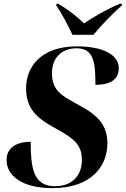

<svg xmlns="http://www.w3.org/2000/svg" viewBox="-20 -964 652 994"><path d="M355 -784H464C502 -831 561 -892 611 -936L612 -944H599C534 -917 457 -872 415 -843C384 -873 339 -911 282 -944H272L271 -936C296 -901 337 -825 355 -784ZM251 10C456 10 536 -107 536 -221C536 -313 491 -365 390 -419C301 -468 249 -493 249 -586C249 -664 299 -714 376 -714C467 -714 474 -638 474 -525C560 -525 595 -558 595 -612C595 -675 523 -724 378 -724C184 -724 115 -609 115 -509C115 -406 162 -356 270 -298C372 -243 404 -209 404 -134C404 -75 371 0 264 0C152 0 139 -96 139 -230C66 -230 14 -199 14 -136C14 -53 96 10 251 10Z"/></svg>

Font: Noto Serif Display
Style: Bold Italic
Weight: 700
Italic angle: -12°
Designer: Monotype Design Team
Foundry: Monotype Imaging Inc.
Version: Version 2.009